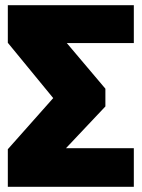

<svg xmlns="http://www.w3.org/2000/svg" viewBox="-20 -716 543 736"><path d="M493 -696H10V-552L184 -340L10 -144V0H493V-148H233L384 -308V-376L236 -551H493Z"/></svg>

Font: Fira Sans Heavy
Style: Regular
Weight: 900
Designer: bBox Type GmbH & Carrois Corporate GbR & Edenspiekermann AG
Foundry: bBox Type GmbH & Carrois Corporate GbR & Edenspiekermann AG
Version: Version 4.300;PS 004.300;hotconv 1.0.88;makeotf.lib2.5.64775